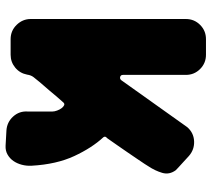

<svg xmlns="http://www.w3.org/2000/svg" viewBox="-55 -699 757 687"><g transform="rotate(90 323.5 -355.5)"><path d="M120 -15Q90 -15 69 -36.5Q48 -58 48 -87V-642Q48 -672 69 -693Q90 -714 120 -714H176Q206 -714 227 -693Q248 -672 248 -642V-417Q248 -409 255 -407Q262 -405 267 -411L435 -647Q455 -670 485 -671.5Q515 -673 538 -653L562 -631Q571 -623 579 -615.5Q587 -608 589 -606Q606 -583 598.5 -557.5Q591 -532 575 -508Q574 -506 566.5 -494.5Q559 -483 548 -467Q537 -451 524.5 -432.5Q512 -414 501 -398.5Q490 -383 482.5 -372Q475 -361 474 -360Q466 -354 471 -347Q509 -306 538.5 -242.5Q568 -179 573 -90Q574 -72 569.5 -55Q565 -38 556 -25Q547 -12 533 -4Q519 4 501 3L447 0Q417 -2 397 -24Q377 -46 379 -76V-165Q379 -172 375.5 -181.5Q372 -191 367 -197.5Q362 -204 356.5 -206.5Q351 -209 346 -203Q322 -176 304 -154Q287 -135 273 -118Q259 -101 256 -97Q249 -88 247 -74Q242 -48 222 -31.5Q202 -15 176 -15Z"/></g></svg>

Font: d puntillas B to tiptoe
Style: Regular
Weight: 400
Designer: deFharo
Foundry: deFharo.com
Version: Version 1.001 2012